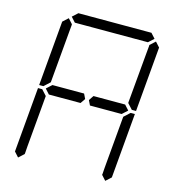

<svg xmlns="http://www.w3.org/2000/svg" viewBox="-134 -1114 1084 1183"><g transform="rotate(15 408.0 -522.5)"><path d="M381 -531 396 -500 375 -469H374H353H352H242H178H173L145 -500L179 -531H184H231H358H359H380ZM136 -924 170 -955 198 -924V-918L194 -875L165 -545L127 -510H100ZM124 -76 90 -45 62 -76 98 -490H125L157 -455L128 -125L125 -83ZM185 -969 219 -1000H685L713 -969L679 -938H658H477H415H234H213ZM671 -500 637 -469H635H632H458H456H436H435L420 -500L441 -531H464H587H643L659 -513ZM692 -924 726 -955 754 -924 718 -510H691L659 -545V-550L688 -875L692 -918ZM680 -76 646 -45 618 -76 619 -83 622 -125 651 -455 689 -490H716Z"/></g></svg>

Font: DSEG14 Classic
Style: Light Italic
Weight: 300
Designer: Keshikan(Twitter:@keshinomi_88pro)
Version: Version 0.46